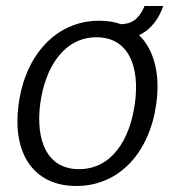

<svg xmlns="http://www.w3.org/2000/svg" viewBox="-20 -609 611 639"><path d="M461 -589C449 -560 429 -529 385 -529L384 -528C362 -536 338 -540 310 -540C167 -540 64 -426 42 -262C20 -102 89 10 234 10C378 10 478 -103 500 -263C514 -362 493 -443 443 -492C485 -512 511 -551 523 -589ZM243 -46C136 -46 98 -142 114 -265C131 -388 195 -485 301 -485C407 -485 446 -389 429 -265C412 -141 350 -46 243 -46Z"/></svg>

Font: Cheyenne Sans Light
Style: Italic
Weight: 300
Italic angle: -8.13011°
Designer: The Public Sans project authors (U.S. Web Design System), Libre Franklin designed by Pablo Impallari and Rodrigo Fuenzal
Foundry: The Cheyenne Sans Project Authors
Version: Version 2.007